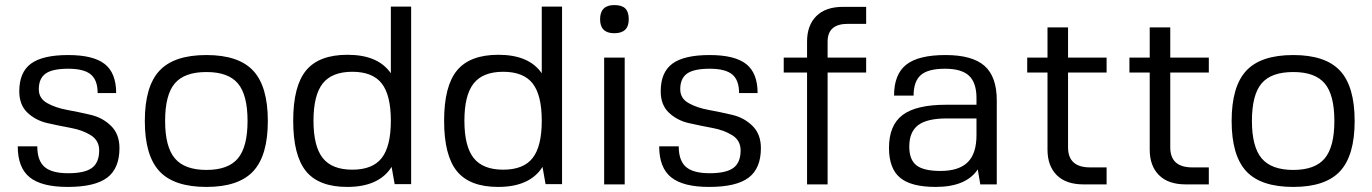

<svg xmlns="http://www.w3.org/2000/svg" viewBox="-20 -727 5411 757"><path d="M133 -375Q133 -339 166 -320.5Q199 -302 245.5 -293.5Q292 -285 338.5 -274Q385 -263 418 -230.5Q451 -198 451 -143Q451 -63 402.5 -26.5Q354 10 247 10Q144 10 97 -28Q50 -66 50 -150H127Q127 -94 155.5 -69Q184 -44 249 -44Q314 -44 342.5 -65Q371 -86 371 -134Q371 -173 338.5 -193.5Q306 -214 260 -222.5Q214 -231 167.5 -241.5Q121 -252 88.5 -282.5Q56 -313 56 -367Q56 -442 102 -476Q148 -510 249 -510Q348 -510 393 -474.5Q438 -439 438 -360H365Q365 -411 338 -433.5Q311 -456 249 -456Q187 -456 160 -437Q133 -418 133 -375Z M794 -510Q921 -510 978.5 -448Q1036 -386 1036 -250Q1036 -114 978.5 -52Q921 10 794 10Q666 10 608.5 -52Q551 -114 551 -250Q551 -386 608.5 -448Q666 -510 794 -510ZM631 -250Q631 -148 669.5 -102.5Q708 -57 794 -57Q880 -57 918 -102.5Q956 -148 956 -250Q956 -353 918 -398Q880 -443 794 -443Q707 -443 669 -398Q631 -353 631 -250Z M1349 10Q1237 10 1186.5 -52Q1136 -114 1136 -251Q1136 -388 1187 -449.5Q1238 -511 1350 -511Q1471 -511 1521 -438V-701H1601V-1H1536L1524 -69Q1474 10 1349 10ZM1252.5 -104Q1289 -58 1369 -58Q1449 -58 1485 -104Q1521 -150 1521 -251Q1521 -352 1485 -398Q1449 -444 1369 -444Q1289 -444 1252.5 -398Q1216 -352 1216 -251Q1216 -150 1252.5 -104Z M1944 10Q1832 10 1781.5 -52Q1731 -114 1731 -251Q1731 -388 1782 -449.5Q1833 -511 1945 -511Q2066 -511 2116 -438V-701H2196V-1H2131L2119 -69Q2069 10 1944 10ZM1847.5 -104Q1884 -58 1964 -58Q2044 -58 2080 -104Q2116 -150 2116 -251Q2116 -352 2080 -398Q2044 -444 1964 -444Q1884 -444 1847.5 -398Q1811 -352 1811 -251Q1811 -150 1847.5 -104Z M2443 0H2362V-500H2443ZM2402 -707Q2432 -707 2445.5 -693.5Q2459 -680 2459 -651Q2459 -596 2402 -596Q2346 -596 2346 -651Q2346 -707 2402 -707Z M2662 -375Q2662 -339 2695 -320.5Q2728 -302 2774.5 -293.5Q2821 -285 2867.5 -274Q2914 -263 2947 -230.5Q2980 -198 2980 -143Q2980 -63 2931.5 -26.5Q2883 10 2776 10Q2673 10 2626 -28Q2579 -66 2579 -150H2656Q2656 -94 2684.5 -69Q2713 -44 2778 -44Q2843 -44 2871.5 -65Q2900 -86 2900 -134Q2900 -173 2867.5 -193.5Q2835 -214 2789 -222.5Q2743 -231 2696.5 -241.5Q2650 -252 2617.5 -282.5Q2585 -313 2585 -367Q2585 -442 2631 -476Q2677 -510 2778 -510Q2877 -510 2922 -474.5Q2967 -439 2967 -360H2894Q2894 -411 2867 -433.5Q2840 -456 2778 -456Q2716 -456 2689 -437Q2662 -418 2662 -375Z M3323 -633Q3243 -633 3243 -563V-500H3395V-441H3243V0H3162V-441H3070V-500H3162V-563Q3162 -627 3198.5 -663.5Q3235 -700 3304 -700H3395V-633Z M3845 0 3835 -59Q3789 10 3669 10Q3572 10 3528.5 -26.5Q3485 -63 3485 -144Q3485 -233 3538.5 -273.5Q3592 -314 3710 -314H3830V-340Q3830 -401 3800.5 -428.5Q3771 -456 3706 -456Q3639 -456 3610.5 -431Q3582 -406 3582 -350H3505Q3505 -434 3553 -472Q3601 -510 3708 -510Q3813 -510 3861.5 -467.5Q3910 -425 3910 -331V0ZM3830 -260H3712Q3635 -260 3600 -233.5Q3565 -207 3565 -149Q3565 -97 3593.5 -75Q3622 -53 3688 -53Q3760 -53 3795 -87Q3830 -121 3830 -194Z M4191 -146Q4191 -67 4278 -67H4343V0H4252Q4183 0 4146.5 -36.5Q4110 -73 4110 -137V-441H4030V-500H4110V-619H4191V-500H4343V-441H4191Z M4594 -146Q4594 -67 4681 -67H4746V0H4655Q4586 0 4549.5 -36.5Q4513 -73 4513 -137V-441H4433V-500H4513V-619H4594V-500H4746V-441H4594Z M5079 -510Q5206 -510 5263.5 -448Q5321 -386 5321 -250Q5321 -114 5263.5 -52Q5206 10 5079 10Q4951 10 4893.5 -52Q4836 -114 4836 -250Q4836 -386 4893.5 -448Q4951 -510 5079 -510ZM4916 -250Q4916 -148 4954.5 -102.5Q4993 -57 5079 -57Q5165 -57 5203 -102.5Q5241 -148 5241 -250Q5241 -353 5203 -398Q5165 -443 5079 -443Q4992 -443 4954 -398Q4916 -353 4916 -250Z"/></svg>

Font: Fivo Sans
Style: Regular
Weight: 400
Designer: Alexander Slobzheninov
Foundry: Alexander Slobzheninov
Version: 1.0